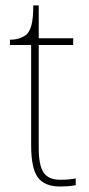

<svg xmlns="http://www.w3.org/2000/svg" viewBox="-20 -677 326 707"><path d="M201.7 9.8Q143.6 9.8 119.1 -24.2Q94.7 -58.1 94.7 -141.1V-511.2H16.6V-530.8Q37.6 -530.8 53 -536.4Q68.4 -542 78.6 -550.8Q88.9 -561 95.7 -584Q102.5 -608.9 102.5 -657.2H122.6V-536.1H249.5V-511.2H122.6V-131.8Q122.6 -67.9 140.6 -41.5Q158.7 -15.1 200.7 -15.1Q217.8 -15.1 230.2 -16.1Q242.7 -17.1 258.8 -20V4.9Q242.7 7.8 229.2 8.8Q215.8 9.8 201.7 9.8Z"/></svg>

Font: Koh Santepheap Thin
Style: Regular
Weight: 100
Designer: Danh Hong
Version: Version 2.002; ttfautohint (v1.8.3)